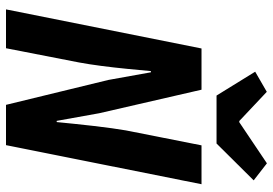

<svg xmlns="http://www.w3.org/2000/svg" viewBox="-155 -755 910 640"><g transform="rotate(90 300.0 -435.0)"><path d="M11.3 0 141.6 -651.7H279L357.5 -310.5L382.9 -169H386.9Q389.2 -194.4 392.7 -226.8Q396.2 -259.2 399.8 -292Q403.5 -324.8 407.5 -352.9Q411.5 -381 414.7 -399.8L464.5 -651.7H594.1L463.8 0H329.5L246.5 -341.2L221 -483H217Q213.8 -447.8 209.5 -403.9Q205.2 -359.9 199.7 -317.7Q194.2 -275.5 188.2 -243.5L140.8 0ZM298.5 -701.8 219 -830.6 286.1 -869.3 383.4 -777.6H387.4L524.4 -869.7L581.2 -825.6L458.4 -701.8Z"/></g></svg>

Font: SourceCodeVF
Style: Italic
Weight: 200
Italic angle: -11°
Monospace: yes
Designer: Paul D. Hunt, Teo Tuominen
Foundry: Adobe
Version: Version 1.026;hotconv 1.1.0;makeotfexe 2.6.0